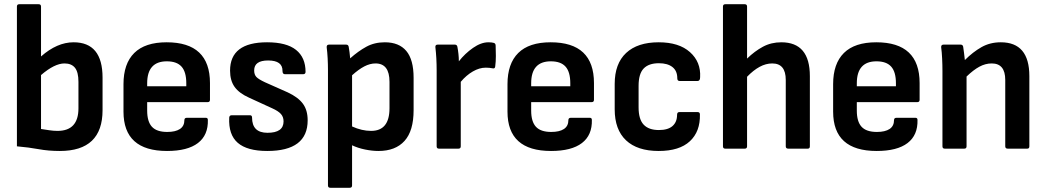

<svg xmlns="http://www.w3.org/2000/svg" viewBox="-20 -703 4949 908"><path d="M263 11Q209 11 163 2.5Q117 -6 60 -11V-672Q60 -683 71 -683H163Q174 -683 174 -672V-436Q250 -503 328 -503Q465 -503 465 -336V-182Q465 11 263 11ZM174 -93Q193 -90 213.5 -87Q234 -84 252 -84Q351 -84 351 -191V-316Q351 -362 334.5 -382.5Q318 -403 285 -403Q238 -403 174 -348Z M770 11Q564 11 564 -175V-305Q564 -402 615 -452.5Q666 -503 768 -503Q973 -503 973 -310V-231Q973 -220 962 -220H676V-180Q676 -128 698.5 -103.5Q721 -79 771 -79Q810 -79 831 -93Q852 -107 852 -135Q852 -146 864 -146H953Q963 -146 963 -136Q965 -64 916 -26.5Q867 11 770 11ZM676 -295H861V-309Q861 -363 838.5 -388Q816 -413 769 -413Q676 -413 676 -309Z M1244 11Q1149 11 1104.5 -27.5Q1060 -66 1064 -147Q1065 -158 1076 -158H1162Q1172 -158 1172 -147Q1172 -75 1245 -75Q1321 -75 1321 -129Q1321 -150 1308.5 -164Q1296 -178 1267 -191L1158 -241Q1111 -262 1089.5 -292Q1068 -322 1068 -369Q1068 -503 1243 -503Q1335 -503 1380 -467Q1425 -431 1425 -363Q1425 -352 1413 -352H1328Q1316 -352 1316 -367Q1317 -417 1248 -417Q1182 -417 1182 -370Q1182 -350 1192.5 -339Q1203 -328 1233 -314L1341 -266Q1390 -243 1412.5 -212.5Q1435 -182 1435 -134Q1435 11 1244 11Z M1542 185Q1531 185 1531 174V-372Q1531 -399 1529.5 -427.5Q1528 -456 1525 -479Q1524 -492 1536 -492H1617Q1627 -492 1629 -482Q1631 -471 1633 -456Q1635 -441 1636 -427Q1674 -461 1712.5 -482Q1751 -503 1800 -503Q1867 -503 1901.5 -462Q1936 -421 1936 -335V-182Q1936 -84 1893 -36.5Q1850 11 1770 11Q1740 11 1706 4Q1672 -3 1645 -16V174Q1645 185 1634 185ZM1756 -403Q1730 -403 1703 -389Q1676 -375 1645 -347V-105Q1691 -84 1735 -84Q1822 -84 1822 -191V-316Q1822 -403 1756 -403Z M2056 0Q2045 0 2045 -11V-369Q2045 -399 2043.5 -426.5Q2042 -454 2039 -480Q2038 -492 2050 -492H2131Q2141 -492 2143 -482Q2146 -467 2148 -448.5Q2150 -430 2150 -413Q2179 -450 2217 -476.5Q2255 -503 2290 -503Q2306 -503 2316 -500Q2324 -497 2324 -487Q2325 -464 2325 -438Q2325 -412 2322 -389Q2321 -377 2309 -380Q2295 -383 2277 -383Q2247 -383 2216 -365Q2185 -347 2159 -316V-11Q2159 0 2148 0Z M2586 11Q2380 11 2380 -175V-305Q2380 -402 2431 -452.5Q2482 -503 2584 -503Q2789 -503 2789 -310V-231Q2789 -220 2778 -220H2492V-180Q2492 -128 2514.5 -103.5Q2537 -79 2587 -79Q2626 -79 2647 -93Q2668 -107 2668 -135Q2668 -146 2680 -146H2769Q2779 -146 2779 -136Q2781 -64 2732 -26.5Q2683 11 2586 11ZM2492 -295H2677V-309Q2677 -363 2654.5 -388Q2632 -413 2585 -413Q2492 -413 2492 -309Z M3095 11Q2994 11 2940.5 -39.5Q2887 -90 2887 -186V-306Q2887 -402 2941 -452.5Q2995 -503 3095 -503Q3191 -503 3243 -456.5Q3295 -410 3291 -338Q3291 -320 3279 -320H3194Q3183 -320 3183 -333Q3183 -368 3160 -386Q3137 -404 3096 -404Q3048 -404 3024 -379Q3000 -354 3000 -297V-195Q3000 -139 3024 -113.5Q3048 -88 3096 -88Q3139 -88 3160.5 -107Q3182 -126 3182 -160Q3182 -173 3193 -173H3279Q3290 -173 3290 -162Q3292 -81 3242.5 -35Q3193 11 3095 11Z M3410 0Q3399 0 3399 -11V-672Q3399 -683 3410 -683H3502Q3513 -683 3513 -672V-426Q3549 -461 3588 -482Q3627 -503 3675 -503Q3810 -503 3810 -343V-11Q3810 0 3800 0H3708Q3696 0 3696 -11V-325Q3696 -403 3632 -403Q3602 -403 3572.5 -387Q3543 -371 3513 -340V-11Q3513 0 3502 0Z M4126 11Q3920 11 3920 -175V-305Q3920 -402 3971 -452.5Q4022 -503 4124 -503Q4329 -503 4329 -310V-231Q4329 -220 4318 -220H4032V-180Q4032 -128 4054.5 -103.5Q4077 -79 4127 -79Q4166 -79 4187 -93Q4208 -107 4208 -135Q4208 -146 4220 -146H4309Q4319 -146 4319 -136Q4321 -64 4272 -26.5Q4223 11 4126 11ZM4032 -295H4217V-309Q4217 -363 4194.5 -388Q4172 -413 4125 -413Q4032 -413 4032 -309Z M4448 0Q4437 0 4437 -11V-367Q4437 -396 4435.5 -426.5Q4434 -457 4431 -479Q4430 -492 4442 -492H4523Q4533 -492 4535 -482Q4537 -470 4539 -453Q4541 -436 4543 -419Q4581 -457 4621.5 -480Q4662 -503 4713 -503Q4848 -503 4848 -343V-11Q4848 0 4838 0H4746Q4734 0 4734 -11V-325Q4734 -403 4670 -403Q4640 -403 4611.5 -387.5Q4583 -372 4551 -341V-11Q4551 0 4540 0Z"/></svg>

Font: Sofia Sans Semi Condensed
Style: Bold
Weight: 700
Designer: Botio Nikoltchev, Ani Petrova
Foundry: lettersoup
Version: Version 4.100; ttfautohint (v1.8.4.7-5d5b)